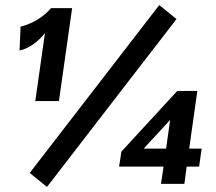

<svg xmlns="http://www.w3.org/2000/svg" viewBox="-20 -722 851 756"><path d="M119 -324H212L264 -690H181C150 -654 108 -629 61 -617L57 -523C98 -532 134 -562 157 -592ZM165 14 675 -647 607 -702 97 -41ZM614 2H706L715 -66H764L774 -137H725L757 -364H678L458 -125L449 -66H624ZM546 -137 650 -250 634 -137Z"/></svg>

Font: Ronzino Medium
Style: Italic
Weight: 500
Italic angle: -7.99998°
Designer: Nunzio Mazzaferro
Foundry: Collletttivo
Version: Version 1.000;Glyphs 3.3 (3337)